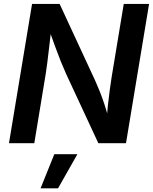

<svg xmlns="http://www.w3.org/2000/svg" viewBox="-20 -748 799 1003"><path d="M26.9 0 147.5 -727.5H291.5L477.5 -326.2Q487.3 -304.2 499.8 -273.7Q512.2 -243.2 525.1 -204.3Q538.1 -165.5 549.3 -118.7L536.1 -115.2Q539.1 -155.3 543.7 -197.8Q548.3 -240.2 553.5 -278.8Q558.6 -317.4 563 -344.2L626.5 -727.5H758.8L638.2 0H493.7L325.7 -361.3Q311.5 -392.6 298.1 -426Q284.7 -459.5 269 -502.4Q253.4 -545.4 231.9 -605L249 -607.4Q242.7 -551.3 237.1 -503.9Q231.4 -456.5 227.1 -420.7Q222.7 -384.8 218.8 -361.8L159.2 0ZM191.9 235.8 263.7 57.6H384.3L283.2 235.8Z"/></svg>

Font: Inter 16pt SemiBold
Style: Italic
Weight: 600
Italic angle: -9.3988°
Version: Version 4.001;git-66647c0bb